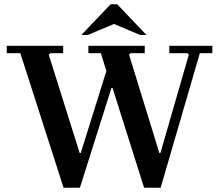

<svg xmlns="http://www.w3.org/2000/svg" viewBox="-20 -886 1032 906"><path d="M280 0 76 -635H12V-670H278V-635H218L210 -628L356 -164H361L482 -551L456 -635H397V-670H663V-635H596L589 -628L732 -164H737L871 -628L864 -635H779V-670H982V-635H923L738 0H660L511 -471H506L357 0ZM641 -721 518 -773 394 -721H364L502 -866H533L671 -721Z"/></svg>

Font: Brygada 1918 SemiBold
Style: Regular
Weight: 600
Designer: Mateusz Machalski | Borys Kosmynka | Przemek Hoffer
Foundry: NIEPODLEGLA 2018
Version: Version 3.006